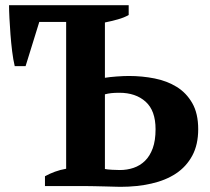

<svg xmlns="http://www.w3.org/2000/svg" viewBox="-20 -720 814 743"><path d="M478 -700V-662Q461 -652 436 -645Q411 -638 386 -633V-419Q404 -422 431.5 -424Q459 -426 479 -426Q530 -426 578 -416.5Q626 -407 663.5 -384Q701 -361 724 -321Q747 -281 747 -220Q747 -160 724 -117.5Q701 -75 661 -48.5Q621 -22 565.5 -9.5Q510 3 446 3Q441 3 425 2.5Q409 2 388 1.5Q367 1 345.5 0.5Q324 0 309 0H154V-38Q172 -48 192.5 -55.5Q213 -63 236 -67V-635H132L79 -464H37Q31 -489 27 -521.5Q23 -554 20.5 -587Q18 -620 16.5 -650Q15 -680 15 -700ZM442 -361Q423 -361 410 -359.5Q397 -358 386 -355V-66Q395 -64 414 -63Q433 -62 444 -62Q472 -62 497 -70.5Q522 -79 541 -97.5Q560 -116 571 -146Q582 -176 582 -220Q582 -292 543.5 -326.5Q505 -361 442 -361Z"/></svg>

Font: PT Serif
Style: Bold
Weight: 700
Designer: A.Korolkova, O.Umpeleva, V.Yefimov
Foundry: ParaType Ltd
Version: Version 1.000W OFL; ttfautohint (v1.6)